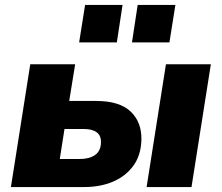

<svg xmlns="http://www.w3.org/2000/svg" viewBox="-20 -754 894 774"><path d="M24 0 102 -495H283L259 -347H368Q462 -347 507 -304Q552 -261 550 -189Q548 -127 517 -85Q486 -43 435 -21.5Q384 0 320 0ZM221 -113H301Q340 -113 363 -129Q386 -145 387 -179Q388 -207 370 -220.5Q352 -234 318 -234H240ZM571 0 649 -495H830L752 0ZM512 -583 535 -734H687L663 -583ZM299 -583 323 -734H474L451 -583Z"/></svg>

Font: Nunito Sans 11pt Black
Style: Italic
Weight: 900
Italic angle: -9°
Version: Version 3.101;gftools[0.9.27]